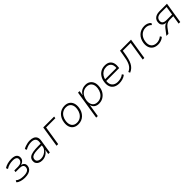

<svg xmlns="http://www.w3.org/2000/svg" viewBox="496 -2274 4228 4228"><g transform="rotate(-45 2610.0 -160.0)"><path d="M234 8Q170 8 112 -9.5Q54 -27 26 -58L49 -97Q81 -65 131 -52Q181 -39 236 -39Q319 -39 361 -63.5Q403 -88 409 -137Q414 -182 385.5 -205Q357 -228 298 -228H172L179 -273H297Q351 -273 386.5 -296.5Q422 -320 428 -364Q434 -406 404 -429.5Q374 -453 307 -453Q255 -453 202.5 -439.5Q150 -426 103 -394L84 -438Q132 -470 191 -485Q250 -500 311 -500Q406 -500 446 -462Q486 -424 477 -361Q475 -337 460.5 -315Q446 -293 422.5 -277.5Q399 -262 368 -254V-253Q419 -242 442 -210.5Q465 -179 458 -132Q453 -88 425.5 -56.5Q398 -25 350 -8.5Q302 8 234 8Z M772 8Q722 8 683.5 -10.5Q645 -29 626 -63Q607 -97 613 -141Q620 -196 658 -226Q696 -256 764.5 -268Q833 -280 929 -280H1018L1010 -235H927Q840 -235 783.5 -227Q727 -219 698.5 -197.5Q670 -176 665 -137Q659 -89 693.5 -64Q728 -39 781 -39Q831 -39 877 -61.5Q923 -84 955 -121Q987 -158 993 -203L1011 -314Q1022 -385 989 -419Q956 -453 883 -453Q835 -453 789.5 -440.5Q744 -428 696 -399L676 -442Q706 -460 741.5 -473Q777 -486 814 -493Q851 -500 886 -500Q947 -500 990 -480Q1033 -460 1052.5 -419Q1072 -378 1061 -312L1012 0H964L981 -111H979Q961 -77 930 -50Q899 -23 859 -7.5Q819 8 772 8Z M1221 0 1299 -492H1638L1631 -447H1343L1272 0Z M1899 8Q1827 8 1778.5 -24Q1730 -56 1710 -114Q1690 -172 1701 -248Q1708 -304 1730.5 -350Q1753 -396 1787.5 -429.5Q1822 -463 1867.5 -481.5Q1913 -500 1966 -500Q2039 -500 2086.5 -468Q2134 -436 2154 -379Q2174 -322 2164 -246Q2157 -189 2134.5 -143Q2112 -97 2077.5 -63Q2043 -29 1998 -10.5Q1953 8 1899 8ZM1900 -39Q1958 -39 2003.5 -66.5Q2049 -94 2077.5 -142.5Q2106 -191 2114 -254Q2126 -345 2086 -399Q2046 -453 1963 -453Q1906 -453 1860.5 -426Q1815 -399 1787 -351Q1759 -303 1750 -240Q1739 -148 1778.5 -93.5Q1818 -39 1900 -39Z M2276 180 2382 -492H2430L2413 -382H2415Q2436 -423 2467 -449Q2498 -475 2536 -487.5Q2574 -500 2617 -500Q2684 -500 2730 -468Q2776 -436 2796.5 -379Q2817 -322 2806 -245Q2797 -170 2760.5 -113.5Q2724 -57 2668 -24.5Q2612 8 2541 8Q2477 8 2433.5 -22.5Q2390 -53 2375 -110H2372L2326 180ZM2543 -39Q2601 -39 2646.5 -66.5Q2692 -94 2720.5 -142.5Q2749 -191 2757 -254Q2769 -345 2729 -399Q2689 -453 2606 -453Q2549 -453 2503.5 -426Q2458 -399 2430 -351Q2402 -303 2393 -240Q2382 -148 2421.5 -93.5Q2461 -39 2543 -39Z M3173 8Q3097 8 3044 -22Q2991 -52 2968 -109.5Q2945 -167 2956 -248Q2965 -320 2999.5 -377Q3034 -434 3090.5 -467Q3147 -500 3223 -500Q3300 -500 3344.5 -467Q3389 -434 3404 -377.5Q3419 -321 3408 -249L3405 -234H2986L2993 -279H3389L3362 -257Q3372 -317 3358.5 -361Q3345 -405 3310 -429.5Q3275 -454 3220 -454Q3164 -454 3119.5 -429Q3075 -404 3047 -361Q3019 -318 3009 -265L3006 -248Q2995 -183 3012.5 -136Q3030 -89 3072 -64Q3114 -39 3173 -39Q3215 -39 3261 -50.5Q3307 -62 3351 -96L3374 -58Q3333 -23 3278 -7.5Q3223 8 3173 8Z M3505 9 3487 -30Q3531 -49 3561 -77.5Q3591 -106 3611.5 -148Q3632 -190 3646.5 -248.5Q3661 -307 3673 -386L3690 -492H4033L3955 0H3905L3976 -447H3732L3722 -385Q3709 -302 3692.5 -238Q3676 -174 3652 -127Q3628 -80 3592.5 -46.5Q3557 -13 3505 9Z M4384 8Q4308 8 4258 -23.5Q4208 -55 4186.5 -112.5Q4165 -170 4175 -247Q4183 -303 4206 -349.5Q4229 -396 4265 -430Q4301 -464 4348.5 -482Q4396 -500 4452 -500Q4501 -500 4543 -482Q4585 -464 4610 -432L4585 -394Q4559 -423 4523.5 -438Q4488 -453 4450 -453Q4403 -453 4365 -437.5Q4327 -422 4298 -393.5Q4269 -365 4250.5 -325.5Q4232 -286 4226 -238Q4213 -145 4256 -92Q4299 -39 4386 -39Q4423 -39 4463 -54Q4503 -69 4534 -95L4556 -57Q4536 -37 4508 -22.5Q4480 -8 4448.5 0Q4417 8 4384 8Z M4642 0 4746 -136Q4769 -165 4796 -184Q4823 -203 4849 -203H4856V-205Q4815 -206 4781.5 -222.5Q4748 -239 4731.5 -272Q4715 -305 4722 -355Q4727 -396 4751.5 -427Q4776 -458 4818.5 -475Q4861 -492 4922 -492H5152L5074 0H5024L5056 -199H4947Q4895 -199 4858 -177Q4821 -155 4795 -120L4705 0ZM4893 -244H5063L5095 -447H4924Q4852 -447 4815 -422Q4778 -397 4771 -347Q4765 -296 4794.5 -270Q4824 -244 4893 -244Z"/></g></svg>

Font: Nunito Sans 7pt ExtraLight
Style: Italic
Weight: 250
Italic angle: -9°
Designer: Vernon Adams
Foundry: Vernon Adams
Version: Version 3.101;gftools[0.9.27]